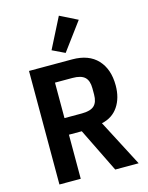

<svg xmlns="http://www.w3.org/2000/svg" viewBox="-140 -1055 879 1140"><g transform="rotate(-15 300.0 -484.5)"><path d="M211 0H80V-698H345Q447 -698 501 -640Q555 -582 555 -482Q555 -405 519.5 -352.5Q484 -300 418 -286L567 0H423L290 -271H211ZM318 -373Q371 -373 394 -394.5Q417 -416 417 -463V-501Q417 -548 394 -569.5Q371 -591 318 -591H211V-373ZM318 -745 241 -782 336 -969 444 -915Z"/></g></svg>

Font: IBM Plex Mono SemiBold
Style: Regular
Weight: 600
Monospace: yes
Designer: Mike Abbink, Paul van der Laan, Pieter van Rosmalen
Foundry: Bold Monday
Version: Version 2.3